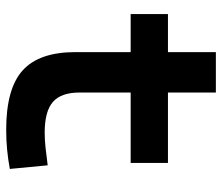

<svg xmlns="http://www.w3.org/2000/svg" viewBox="-69 -645 724 626"><g transform="rotate(90 293.0 -332.0)"><path d="M402.8 9.8Q269 9.8 209.5 -43.9Q149.9 -97.7 149.9 -215.8V-396H25.9V-517.6H149.9V-673.8H281.7V-517.6H511.2V-396H281.7V-228.5Q281.7 -169.4 312.3 -142.6Q342.8 -115.7 412.6 -115.7Q435.1 -115.7 460.7 -118.4Q486.3 -121.1 519 -125.5L530.8 -2Q498.5 3.9 468 6.8Q437.5 9.8 402.8 9.8Z"/></g></svg>

Font: Cascadia Code NF
Style: Bold
Weight: 700
Monospace: yes
Designer: Aaron Bell
Foundry: Saja Typeworks
Version: Version 2404.023; ttfautohint (v1.8.4)